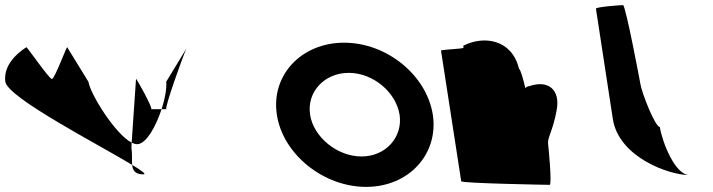

<svg xmlns="http://www.w3.org/2000/svg" viewBox="-56 -723 2787 751"><path d="M-35 -403C-25 -340 331 -157 461 -78C459 -97 462 -120 458 -146L459 -165C396 -197 298 -353 290 -403L207 -538C206 -546 158 -414 147 -414C136 -414 46 -546 47 -538C47 -538 -47 -484 -35 -403ZM461 -78C463 -56 473 -41 505 -41C518 -41 499 -55 461 -78ZM459 -165C467 -161 474 -159 480 -159C516 -159 554 -229 576 -296H535C545 -296 475 -422 476 -414ZM576 -296H595C585 -296 658 -499 673 -533L594 -403C597 -381 590 -339 576 -296ZM673 -533 675 -538C675 -538 674 -537 673 -533Z M1027 -274C1050 -121 1208 8 1376 8C1544 8 1660 -121 1637 -274C1613 -428 1458 -556 1290 -556C1122 -556 1003 -428 1027 -274ZM1157 -274C1143 -362 1212 -438 1308 -438C1404 -438 1493 -362 1507 -274C1520 -188 1454 -111 1358 -111C1262 -111 1170 -188 1157 -274Z M1748 -14C1749 -6 2084 0 2094 0C2104 0 2089 -152 2088 -159C2084 -184 2106 -209 2121 -290C2137 -371 2090 -412 2014 -386C2008 -386 2003 -383 1999 -378C1990 -416 1979 -454 1974 -454C1947 -568 1838 -586 1756 -544L1757 -536C1757 -532 1668 -529 1669 -525Z M2341 -258C2364 -108 2561 -38 2641 -38C2585 -38 2534 -167 2525 -226C2506 -227 2454 -361 2449 -394C2448 -401 2391 -703 2381 -703C2371 -703 2274 -696 2275 -689Z"/></svg>

Font: Ampere
Style: SCRevIta
Weight: 400
Version: Version 1